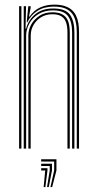

<svg xmlns="http://www.w3.org/2000/svg" viewBox="-20 -626 410 809"><path d="M303.5 0V-490Q303.5 -514.2 299.1 -534Q294.8 -553.8 284.1 -568.2Q273.5 -582.8 254.6 -590.5Q235.8 -598.2 206.5 -598.2Q165.8 -598.2 137.5 -580.1Q109.2 -562 95 -531.8H92.5L99.2 -600H109V-593L102.2 -556H104.5Q123 -582.8 149.4 -594.6Q175.8 -606.5 208.2 -606.5Q233.2 -606.5 251.4 -600.9Q269.5 -595.2 281.4 -585.1Q293.2 -575 300.2 -560.6Q307.2 -546.2 310.1 -528.6Q313 -511 313 -490.5V0ZM60.5 0V-600H70.2V0ZM99.5 0V-476.5Q99.5 -500.5 111.6 -522.8Q123.8 -545 146.5 -559.6Q169.2 -574.2 201.2 -574.2Q222.8 -574.2 237 -568.1Q251.2 -562 259.4 -550.8Q267.5 -539.5 270.8 -523.9Q274 -508.2 274 -489V0H264.2V-489Q264.2 -512.8 258.9 -530Q253.5 -547.2 239.6 -556.6Q225.8 -566 200.2 -566Q173.8 -566 153.2 -553.5Q132.8 -541 121.1 -520.6Q109.5 -500.2 109.5 -476.8L109.2 0ZM80 0V-600H89.8L87.5 -505.2H89.8Q100.2 -543.5 129.8 -567Q159.2 -590.5 204.2 -590.2Q256.2 -590.2 274.9 -563.9Q293.5 -537.5 293.5 -489.8V0H283.8V-489.5Q283.8 -534.2 266.5 -558.2Q249.2 -582.2 202.8 -582.2Q167.2 -582.2 142.1 -566.8Q117 -551.2 103.6 -526.9Q90.2 -502.5 90.2 -476.5V0ZM192.5 162.2 208.2 92.2V54.5H153.5V45H217.8V92.2L199.8 162.2ZM164 162.2 170.5 92.2H153.5V82.8H180V92.2L171.2 162.2ZM178.2 162.2 189.5 92.2V73.5H153.5V64H199V92.2L185.5 162.2Z"/></svg>

Font: Big Shoulders Inline Text Thin ExtraLight
Style: Regular
Weight: 250
Version: Version 2.002